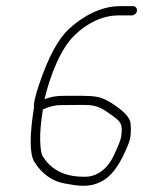

<svg xmlns="http://www.w3.org/2000/svg" viewBox="-20 -658 465 623"><path d="M373.4 -215.7C372.1 -205.4 364.4 -185.6 350.4 -156C333.5 -118.7 309.2 -95.7 277.5 -87C267.8 -84.3 252.2 -83.8 231.2 -85.4C183.2 -89.1 143.2 -110.9 118.6 -151C114.1 -158.3 111.4 -174.8 110.4 -200.5C109.5 -226.2 112.4 -260.3 119.2 -303C139.3 -312.3 158.9 -317 177.9 -317C196.9 -317 216.9 -317.2 236.7 -317.5C286.7 -318.3 300.3 -314.7 339.6 -286.5C373.5 -262.2 378.5 -256.4 373.4 -215.7ZM424.3 -622.5C425.6 -630.8 420 -638 411.8 -638H368.8C308.1 -638 249.6 -605.9 204.7 -565C169.1 -532.6 136.4 -472.1 106.7 -383.5C93.9 -345.1 88.4 -320.6 90.3 -310C75.7 -217.8 76 -158.8 91.2 -133C116.8 -92.3 151.7 -68.8 190.7 -62.5C231.2 -55.3 272.5 -46.1 317.5 -74C347.2 -92.4 373.8 -132 397.3 -192.5C404.2 -210.2 406.3 -232 403.6 -258C402 -273.3 388.1 -290.7 361.8 -310C335.6 -329.3 313 -340.5 296 -343.5C268.8 -348.9 219.7 -347 181.8 -347C162.3 -347 143.1 -343.3 124.4 -336C143.3 -416.5 178.9 -503.9 223.5 -545C260.5 -581.2 311.4 -608 364 -608H407C415.2 -608 423 -614.1 424.3 -622.5Z"/></svg>

Font: MewTooHand
Style: CondIta
Weight: 400
Designer: Mew Too, Robert Jablonski
Version: Version 0.77